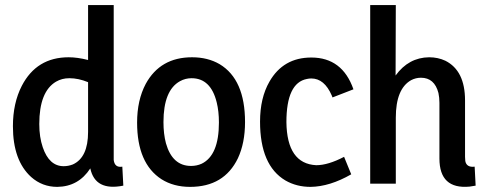

<svg xmlns="http://www.w3.org/2000/svg" viewBox="-20 -728 1931 761"><path d="M232.4 -69.3Q174.8 -69.3 149.4 -144.5Q135.7 -184.6 135.7 -236.3Q135.7 -365.2 202.1 -404.3Q225.6 -418 254.9 -418Q291 -418 329.1 -402.3V-205.1Q329.1 -103.5 268.6 -76.2Q251 -69.3 232.4 -69.3ZM329.1 -708V-490.2Q287.1 -501 252 -501Q125 -501 66.4 -387.7Q31.2 -319.3 31.2 -227.5Q31.2 -91.8 103.5 -26.4Q147.5 12.7 207 12.7Q291 11.7 337.9 -60.5Q357.4 30.3 468.8 7.8L464.8 -67.4Q434.6 -62.5 430.7 -93.8Q430.7 -99.6 430.7 -104.5V-708Z M737.3 -70.3Q663.1 -70.3 637.7 -160.2Q627.9 -197.3 627.9 -244.1Q627.9 -370.1 693.4 -406.2Q714.8 -418 739.3 -418Q815.4 -418 838.9 -322.3Q847.7 -287.1 847.7 -242.2Q847.7 -112.3 779.3 -79.1Q759.8 -70.3 737.3 -70.3ZM741.2 -501Q615.2 -501 557.6 -395.5Q523.4 -331.1 523.4 -242.2Q523.4 -80.1 620.1 -17.6Q668 12.7 733.4 12.7Q868.2 12.7 922.9 -100.6Q951.2 -161.1 951.2 -244.1Q951.2 -413.1 850.6 -473.6Q803.7 -501 741.2 -501Z M1372.1 -37.1 1343.8 -106.4Q1280.3 -73.2 1233.4 -73.2Q1117.2 -79.1 1115.2 -244.1Q1115.2 -399.4 1196.3 -415Q1205.1 -417 1213.9 -417Q1265.6 -417 1294.9 -349.6Q1296.9 -345.7 1297.9 -341.8L1380.9 -374Q1336.9 -500 1213.9 -500Q1102.5 -500 1047.9 -404.3Q1010.7 -339.8 1010.7 -246.1Q1010.7 -72.3 1111.3 -12.7Q1155.3 12.7 1210.9 12.7Q1287.1 11.7 1372.1 -37.1Z M1861.3 -67.4Q1829.1 -63.5 1824.2 -89.8Q1823.2 -97.7 1823.2 -106.4V-330.1Q1823.2 -448.2 1745.1 -487.3Q1715.8 -501 1680.7 -501Q1599.6 -500 1547.9 -428.7L1548.8 -708H1447.3V0H1548.8V-261.7Q1548.8 -376 1609.4 -410.2Q1627.9 -419.9 1648.4 -419.9Q1702.1 -419.9 1717.8 -359.4Q1721.7 -340.8 1721.7 -320.3V-99.6Q1721.7 22.5 1840.8 11.7Q1853.5 9.8 1865.2 7.8Z"/></svg>

Font: Yaldevi Colombo SemiBold
Style: Regular
Weight: 600
Designer: Sol Matas, Denzil Rajitha, Kosala Senevirathne and Pathum Egodawatta
Foundry: Mooniak
Version: Version 1.020 ; ttfautohint (v1.6)